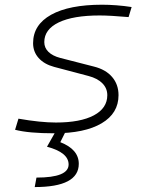

<svg xmlns="http://www.w3.org/2000/svg" viewBox="-20 -547 626 802"><path d="M205.6 9.8Q100.1 9.8 43 -4.9L57.1 -51.3Q149.4 -35.2 213.4 -35.2Q315.9 -35.2 372.1 -65.2Q428.2 -95.2 428.2 -149.4Q428.2 -178.2 407.7 -199Q387.2 -219.7 350.1 -229.5L206.1 -267.6Q164.6 -278.8 141.4 -304.7Q118.2 -330.6 118.2 -366.7Q118.2 -443.4 193.6 -485.4Q269 -527.3 406.7 -527.3Q434.1 -527.3 466.3 -524.9Q498.5 -522.5 529.8 -517.6L517.1 -475.6Q439 -482.4 396 -482.4Q285.6 -482.4 225.3 -453.4Q165 -424.3 165 -371.1Q165 -347.2 182.4 -330.3Q199.7 -313.5 231 -305.2L372.1 -269Q421.4 -256.8 448.2 -225.6Q475.1 -194.3 475.1 -149.4Q475.1 -73.7 404.5 -32Q334 9.8 205.6 9.8ZM125 234.4 132.3 194.8Q266.6 194.8 266.6 140.1Q266.6 89.8 176.3 65.9L227.1 -23.9L258.3 -5.9L231.9 46.9Q309.1 77.1 309.1 137.2Q309.1 234.4 125 234.4Z"/></svg>

Font: Cascadia Code NF ExtraLight
Style: Italic
Weight: 200
Italic angle: -10°
Monospace: yes
Designer: Aaron Bell
Foundry: Saja Typeworks
Version: Version 2404.023; ttfautohint (v1.8.4)